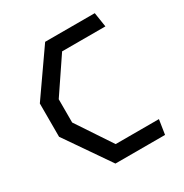

<svg xmlns="http://www.w3.org/2000/svg" viewBox="-168 -863 957 997"><g transform="rotate(-30 310.0 -365.0)"><path d="M239.5 0H537L550.5 -87H291L151.5 -297V-436.5L291 -643H550.5L537 -730H239.5L55.5 -466.5V-267Z"/></g></svg>

Font: Monaspace Krypton
Style: Regular
Weight: 400
Designer: Riley Cran & the Lettermatic Team
Foundry: Lettermatic
Version: Version 1.200 (Monaspace Krypton)